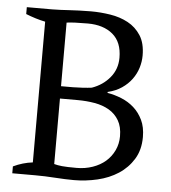

<svg xmlns="http://www.w3.org/2000/svg" viewBox="-52 -753 718 806"><g transform="rotate(5 307.5 -350.0)"><path d="M29 0V-29Q69 -48 111 -53V-646Q91 -650 70 -656.5Q49 -663 29 -671V-700H135Q154 -700 171.5 -701Q189 -702 208 -703Q227 -704 249 -705Q271 -706 299 -706Q339 -706 380.5 -699.5Q422 -693 455.5 -675Q489 -657 510 -624.5Q531 -592 531 -540Q531 -514 523 -488Q515 -462 498.5 -439.5Q482 -417 457 -400Q432 -383 398 -375V-371Q428 -366 457.5 -354Q487 -342 510 -321.5Q533 -301 547.5 -271Q562 -241 562 -199Q562 -145 538 -106Q514 -67 475.5 -42Q437 -17 388 -5.5Q339 6 289 6Q254 6 210 3Q166 0 125 0ZM296 -46Q332 -46 363.5 -57Q395 -68 417.5 -87.5Q440 -107 453 -134.5Q466 -162 466 -194Q466 -234 450.5 -260.5Q435 -287 408.5 -302.5Q382 -318 347.5 -324Q313 -330 276 -330H201V-54Q215 -50 234.5 -48Q254 -46 296 -46ZM251 -382Q268 -382 291.5 -383.5Q315 -385 330 -387Q376 -403 405.5 -438.5Q435 -474 435 -522Q435 -588 395.5 -621Q356 -654 290 -654Q259 -654 237 -653Q215 -652 201 -650V-382Z"/></g></svg>

Font: PT Serif
Style: Regular
Weight: 400
Designer: A.Korolkova, O.Umpeleva, V.Yefimov
Foundry: ParaType Ltd
Version: Version 1.000W OFL; ttfautohint (v1.6)